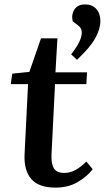

<svg xmlns="http://www.w3.org/2000/svg" viewBox="-20 -842 478 876"><path d="M36 -506 114 -514 167 -667H242L233 -512H377L374 -458H231L215 -137Q213 -95 226 -74Q239 -53 273 -53Q301 -53 325.5 -67Q350 -81 374 -105L403 -70Q376 -35 333 -10.5Q290 14 233 14Q157 14 123 -25Q89 -64 92 -136L108 -458H29ZM331.3 -569.2 304.7 -593.9Q332.3 -630.4 342.7 -653.1Q353.1 -675.8 353.1 -693.6Q353.1 -702.5 349.6 -710.4Q346.1 -718.3 336.3 -726.2L311.6 -744.9Q304.7 -775.5 319.5 -798.7Q334.3 -821.9 368.8 -821.9Q400.4 -821.9 419.2 -801.2Q437.9 -780.5 437.9 -745.9Q437.9 -709.4 414.3 -667Q390.6 -624.5 331.3 -569.2Z"/></svg>

Font: Literata 36pt SemiBold
Style: Italic
Weight: 600
Italic angle: -2°
Designer: Latin by Veronika Burian and Jose Scaglione. Greek by Irene Vlachou. Cyrillic by Vera Evstafieva
Foundry: TypeTogether
Version: Version 3.002